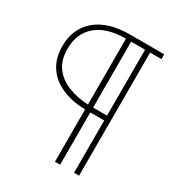

<svg xmlns="http://www.w3.org/2000/svg" viewBox="-186 -828 948 1027"><g transform="rotate(30 288.0 -315.0)"><path d="M33 -476Q33 -585 107.5 -647.5Q182 -710 315 -710H527V-680H457V80H426V-243H340V80H308V-243Q223 -245 161 -273Q99 -301 66 -352.5Q33 -404 33 -476ZM64 -477Q64 -407 97.5 -363Q131 -319 187 -297.5Q243 -276 308 -273V-680Q190 -680 127 -626Q64 -572 64 -477ZM426 -680H340V-273H426Z"/></g></svg>

Font: Raleway Thin ExtraLight
Style: Regular
Weight: 250
Version: Version 4.026